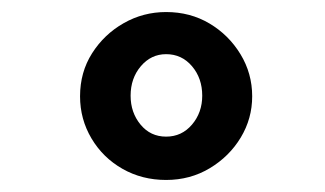

<svg xmlns="http://www.w3.org/2000/svg" viewBox="-20 -677 540 319"><path d="M256 -378Q216 -378 183.5 -396.5Q151 -415 132 -447Q113 -479 113 -517Q113 -557 133 -588.5Q153 -620 185.5 -638.5Q218 -657 256 -657Q296 -657 328 -638Q360 -619 379.5 -587Q399 -555 399 -517Q399 -480 380 -448.5Q361 -417 328.5 -397.5Q296 -378 256 -378ZM256 -450Q282 -450 299 -470Q316 -490 316 -518Q316 -547 299 -567Q282 -587 256 -587Q231 -587 214 -567Q197 -547 197 -518Q197 -490 213.5 -470Q230 -450 256 -450Z"/></svg>

Font: Inconsolata SemiBold
Style: Regular
Weight: 600
Monospace: yes
Designer: Raph Levien, Cyreal, Brenton Simpson
Foundry: Raph Levien, Cyreal, Google
Version: Version 3.100; ttfautohint (v1.8.4.7-5d5b)